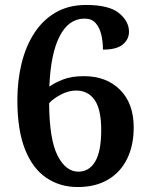

<svg xmlns="http://www.w3.org/2000/svg" viewBox="-20 -744 599 774"><path d="M293 10Q222 10 167 -27Q112 -64 81 -141.5Q50 -219 50 -340Q50 -419 67 -488.5Q84 -558 118.5 -611Q153 -664 205 -694Q257 -724 327 -724Q420 -724 460 -691Q500 -658 500 -616Q500 -586 475.5 -565Q451 -544 395 -544Q395 -575 388.5 -603.5Q382 -632 366 -650.5Q350 -669 321 -669Q257 -669 220.5 -598Q184 -527 179 -395Q200 -410 234 -423.5Q268 -437 318 -437Q409 -437 464 -382Q519 -327 519 -230Q519 -159 493 -105Q467 -51 416.5 -20.5Q366 10 293 10ZM296 -52Q339 -52 363.5 -92.5Q388 -133 388 -220Q388 -303 361.5 -341Q335 -379 287 -379Q256 -379 225 -362.5Q194 -346 178 -328Q179 -182 212 -117Q245 -52 296 -52Z"/></svg>

Font: Noto Serif Tibetan SemiBold
Style: Regular
Weight: 600
Designer: Monotype Design Team
Foundry: Monotype Imaging Inc.
Version: Version 2.103; ttfautohint (v1.8.4.7-5d5b)